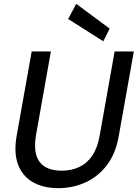

<svg xmlns="http://www.w3.org/2000/svg" viewBox="-20 -968 717 1000"><path d="M284 12Q206 12 151.5 -19Q97 -50 74 -111Q51 -172 67 -262L145 -700H245L167 -261Q157 -201 169 -160.5Q181 -120 214.5 -99.5Q248 -79 301 -79Q352 -79 392.5 -98Q433 -117 460.5 -157.5Q488 -198 499 -261L577 -700H677L599 -262Q583 -168 536.5 -107.5Q490 -47 424 -17.5Q358 12 284 12ZM518 -753 335 -869 377 -948 551 -819Z"/></svg>

Font: DM Sans 12pt Medium
Style: Italic
Weight: 500
Italic angle: -10°
Version: Version 4.004;gftools[0.9.30]